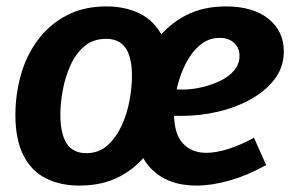

<svg xmlns="http://www.w3.org/2000/svg" viewBox="-20 -566 911 598"><path d="M227 12Q168 12 123 -10.5Q78 -33 53 -82Q28 -131 28 -208Q28 -272 45 -332.5Q62 -393 97.5 -441Q133 -489 186.5 -517.5Q240 -546 311 -546Q371 -546 416 -523.5Q461 -501 486 -452.5Q511 -404 511 -326Q511 -262 494 -201.5Q477 -141 442 -93Q407 -45 353.5 -16.5Q300 12 227 12ZM249 -89Q288 -89 315 -113.5Q342 -138 359 -175Q376 -212 383.5 -253.5Q391 -295 391 -329Q391 -387 371.5 -416Q352 -445 311 -445Q270 -445 243 -422Q216 -399 199.5 -362.5Q183 -326 175.5 -285Q168 -244 168 -209Q168 -150 187.5 -119.5Q207 -89 249 -89ZM591 12Q501 12 449 -42.5Q397 -97 397 -211Q397 -275 415 -335Q433 -395 469 -442.5Q505 -490 558.5 -518Q612 -546 684 -546Q768 -546 816 -507.5Q864 -469 864 -406Q864 -358 836.5 -321Q809 -284 763 -258Q717 -232 660.5 -218.5Q604 -205 544 -205Q530 -205 523 -205.5Q516 -206 507 -206L515 -289Q522 -288 530.5 -287.5Q539 -287 548 -287Q578 -287 609.5 -294.5Q641 -302 667.5 -315Q694 -328 710 -347.5Q726 -367 726 -392Q726 -416 709.5 -432Q693 -448 664 -448Q630 -448 603.5 -426Q577 -404 559 -369Q541 -334 531.5 -293Q522 -252 522 -214Q522 -149 549.5 -119.5Q577 -90 622 -90Q653 -90 691 -102Q729 -114 771 -137L809 -52Q752 -20 696 -4Q640 12 591 12Z"/></svg>

Font: Bitter Thin
Style: Bold Italic
Weight: 700
Italic angle: -9°
Version: Version 3.021